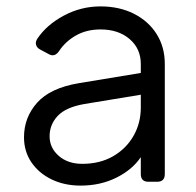

<svg xmlns="http://www.w3.org/2000/svg" viewBox="-20 -568 612 600"><path d="M232 12Q181 12 141 -7.5Q101 -27 78 -61Q55 -95 55 -139Q55 -201 96 -247Q137 -293 226 -308L420 -340V-368Q420 -416 385 -446Q350 -476 294 -476Q251 -476 218 -457.5Q185 -439 165 -409Q151 -388 132 -399L106 -413Q96 -418 93 -427Q90 -436 96 -446Q125 -490 179 -519Q233 -548 294 -548Q353 -548 398.5 -525Q444 -502 469.5 -461.5Q495 -421 495 -368V-24Q495 0 471 0H444Q420 0 420 -24V-77Q394 -38 344 -13Q294 12 232 12ZM135 -142Q135 -106 163.5 -81Q192 -56 237 -56Q292 -56 333 -79.5Q374 -103 397 -143Q420 -183 420 -232V-272L244 -243Q186 -233 160.5 -206Q135 -179 135 -142Z"/></svg>

Font: Pitagon Sans Text
Style: Regular
Weight: 400
Designer: Travis Tran
Foundry: Pitagon
Version: Version 1.001; ttfautohint (v1.8.4.7-5d5b);gftools[0.9.26]